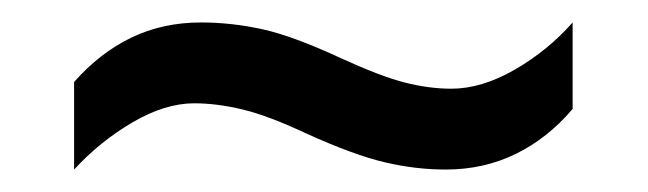

<svg xmlns="http://www.w3.org/2000/svg" viewBox="-20 -438 577 171"><path d="M253 -319Q219 -335 196 -340.5Q173 -346 153 -346Q127 -346 98 -329Q69 -312 46 -287V-365Q69 -391 97 -404.5Q125 -418 159 -418Q186 -418 213.5 -412Q241 -406 284 -386Q319 -370 340.5 -364.5Q362 -359 382 -359Q409 -359 438.5 -376Q468 -393 490 -418V-341Q468 -315 439.5 -301Q411 -287 377 -287Q350 -287 322.5 -293.5Q295 -300 253 -319Z"/></svg>

Font: Noto Sans Display
Style: Regular
Weight: 400
Designer: Monotype Design Team
Foundry: Monotype Imaging Inc.
Version: Version 2.003